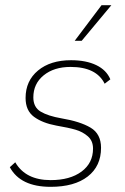

<svg xmlns="http://www.w3.org/2000/svg" viewBox="-20 -713 482 743"><path d="M18 -66 39 -85Q79 -16 176 -16Q251 -16 295.5 -49Q340 -82 340 -138Q340 -168 320 -185.5Q300 -203 272.5 -211Q245 -219 198 -227Q144 -237 111.5 -261Q79 -285 79 -334Q79 -400 127 -440Q175 -480 255 -480Q313 -480 352.5 -461Q392 -442 407 -406L385 -389Q353 -454 253 -454Q189 -454 149 -421.5Q109 -389 109 -336Q109 -298 137.5 -281Q166 -264 218 -255Q290 -243 330.5 -219Q371 -195 371 -141Q371 -70 319.5 -30Q268 10 176 10Q59 10 18 -66ZM373 -693H411L296 -555H269Z"/></svg>

Font: KoHo ExtraLight
Style: Italic
Weight: 275
Italic angle: -10°
Version: Version 1.000; ttfautohint (v1.6)